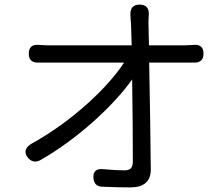

<svg xmlns="http://www.w3.org/2000/svg" viewBox="-20 -793 943 834"><path d="M546 21Q484 21 424 18Q389 17 386 -19Q382 -64 431 -58Q486 -53 520 -53Q541 -53 549 -62.5Q557 -72 557 -92Q557 -252 554 -448Q493 -362 389 -268Q276 -167 158 -99Q126 -80 102 -107Q87 -125 92 -141.5Q97 -158 119 -170Q245 -240 359 -342Q462 -435 519 -521H196Q172 -521 147 -521Q105 -520 105 -560Q105 -602 149 -598Q179 -596 195 -596H373H552Q550 -659 549 -691Q548 -696 547.5 -705.5Q547 -715 547 -720Q541 -773 586 -773Q631 -773 626 -724Q625 -713 625 -691L627 -596H781Q793 -596 821 -598Q864 -602 864 -560Q864 -520 822 -521Q803 -521 784 -521H628Q633 -259 635 -57Q635 21 546 21Z"/></svg>

Font: GenSenRounded JP R
Style: Regular
Weight: 400
Version: Version 1.501;PS 1;hotconv 16.6.51;makeotf.lib2.5.65220